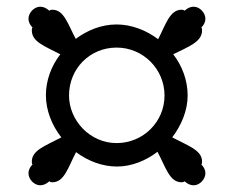

<svg xmlns="http://www.w3.org/2000/svg" viewBox="-20 -617 698 573"><path d="M329 -120C372 -120 415 -137 450 -164C475 -117 486 -73 522 -73C526 -73 529 -74 531 -76C539 -68 549 -64 558 -64C576 -64 593 -82 593 -100C593 -109 589 -118 581 -126C583 -129 583 -132 583 -135C583 -169 541 -182 494 -207C522 -244 540 -288 540 -332C540 -377 524 -420 497 -455C543 -478 583 -492 583 -526C583 -529 583 -532 581 -535C589 -543 593 -552 593 -561C593 -579 576 -597 558 -597C549 -597 539 -593 531 -585C529 -587 526 -588 522 -588C487 -588 475 -545 452 -500C416 -527 372 -544 328 -544C283 -544 241 -527 206 -501C182 -546 171 -588 136 -588C132 -588 129 -587 127 -585C119 -593 109 -597 100 -597C82 -597 65 -579 65 -561C65 -552 69 -543 77 -535C75 -532 75 -529 75 -526C75 -492 114 -479 160 -455C133 -420 117 -377 117 -333C117 -287 135 -243 163 -207C116 -182 75 -169 75 -135C75 -132 75 -129 77 -126C69 -118 65 -109 65 -100C65 -82 82 -64 100 -64C109 -64 119 -68 127 -76C129 -74 132 -73 136 -73C172 -73 183 -117 207 -163C243 -136 286 -120 329 -120ZM186 -332C186 -412 248 -475 328 -475C407 -475 471 -411 471 -332C471 -253 407 -190 328 -190C248 -190 186 -258 186 -332Z"/></svg>

Font: Milonga
Style: Regular
Weight: 400
Designer: Pablo Impallari, Brenda Gallo, Rodrigo Fuenzalida
Foundry: Pablo Impallari, Brenda Gallo, Rodrigo Fuenzalida
Version: Version 1.000